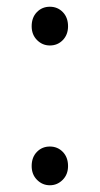

<svg xmlns="http://www.w3.org/2000/svg" viewBox="-20 -537 296 570"><path d="M74 -459Q74 -485 89.5 -501Q105 -517 128 -517Q151 -517 166.5 -501Q182 -485 182 -459Q182 -434 166.5 -418Q151 -402 128 -402Q106 -402 90 -418Q74 -434 74 -459ZM74 -44Q74 -70 89.5 -86Q105 -102 128 -102Q151 -102 166.5 -86Q182 -70 182 -44Q182 -19 166 -3Q150 13 128 13Q106 13 90 -3Q74 -19 74 -44Z"/></svg>

Font: 寒蝉端黑体 Light
Style: Regular
Weight: 300
Designer: ChillDuanSans {Warren2060}; 
Source Han Sans {Ryoko NISHIZUKA 西塚涼子 (kana, bopomofo & ideographs); Paul D. Hunt (Latin, G
Foundry: ChillType&Adobe
Version: Version 1.300;Glyphs 3.3 (3306)